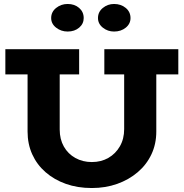

<svg xmlns="http://www.w3.org/2000/svg" viewBox="-20 -934 926 968"><path d="M443 14Q371 14 312 -7Q253 -28 209.5 -66Q166 -104 142.5 -156Q119 -208 119 -271V-618H281V-281Q281 -232 302 -195Q323 -158 360 -137.5Q397 -117 443 -117Q490 -117 526.5 -138Q563 -159 584.5 -196.5Q606 -234 606 -283V-618H768V-271Q768 -208 743.5 -156Q719 -104 674.5 -66Q630 -28 571 -7Q512 14 443 14ZM7 -559V-686H379V-559ZM506 -559V-686H879V-559ZM555 -775Q523 -775 498.5 -794.5Q474 -814 474 -843Q474 -874 498.5 -894Q523 -914 555 -914Q590 -914 614 -894Q638 -874 638 -843Q638 -814 614 -794.5Q590 -775 555 -775ZM321 -775Q288 -775 263 -794.5Q238 -814 238 -843Q238 -874 263 -894Q288 -914 321 -914Q356 -914 379 -894Q402 -874 402 -843Q402 -814 379 -794.5Q356 -775 321 -775Z"/></svg>

Font: BioRhyme ExtraBold ExtraBold
Style: Regular
Weight: 800
Version: Version 1.600;gftools[0.9.33]